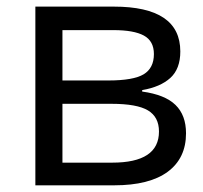

<svg xmlns="http://www.w3.org/2000/svg" viewBox="-20 -555 609 575"><path d="M520 -400.9Q520 -348.6 490 -321.5Q460 -294.4 405.8 -285.2V-280.8Q474.1 -271.5 505.6 -240.7Q537.1 -210 537.1 -155.8Q537.1 -81.1 482.2 -40.5Q427.2 0 321.8 0H85.9V-535.2H320.8Q520 -535.2 520 -400.9ZM456.1 -161.1Q456.1 -204.6 423.1 -224.4Q390.1 -244.1 314 -244.1H167V-67.9H315.9Q456.1 -67.9 456.1 -161.1ZM440.9 -393.1Q440.9 -432.1 410.9 -448.5Q380.9 -464.8 319.8 -464.8H167V-314H304.2Q379.4 -314 410.2 -332.5Q440.9 -351.1 440.9 -393.1Z"/></svg>

Font: f06252833
Style: Regular
Weight: 400
Foundry: Ascender Corporation
Version: Version 1.10